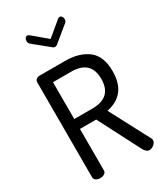

<svg xmlns="http://www.w3.org/2000/svg" viewBox="-237 -1079 1017 1178"><g transform="rotate(-30 271.5 -490.0)"><path d="M175 -976 275 -892 376 -976Q381 -982 390 -982Q399 -982 405 -973.5Q411 -965 411 -955Q411 -938 396 -928L295 -845Q285 -836 275 -836Q265 -836 256 -845L154 -928Q140 -938 140 -955Q140 -965 146 -973.5Q152 -982 161 -982Q169 -982 175 -976ZM71 -30V-702Q71 -714 79.5 -722Q88 -730 101 -731H284Q384 -731 445 -684.5Q506 -638 506 -531Q506 -366 357 -336L505 -55Q509 -48 509 -41Q509 -25 493 -11.5Q477 2 459 2Q438 2 421 -31L270 -324H155V-30Q155 -16 142.5 -8Q130 0 113 0Q96 0 83.5 -8Q71 -16 71 -30ZM284 -655H155V-394H284Q422 -394 422 -525Q422 -655 284 -655Z"/></g></svg>

Font: Dosis
Style: Medium
Weight: 500
Designer: Edgar Tolentino, Pablo Impallari, Igino Marini
Foundry: Edgar Tolentino, Pablo Impallari, Igino Marini
Version: Version 1.007